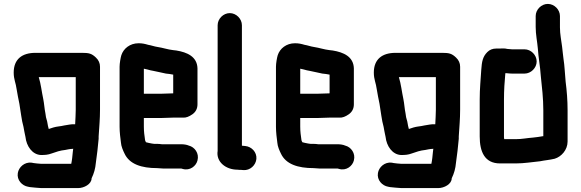

<svg xmlns="http://www.w3.org/2000/svg" viewBox="-20 -790 2970 981"><path d="M364 -155C344 -157 326 -151 308 -149L293 -146L279 -144C261 -142 243 -136 229 -131L225 -147L221 -169L215 -191C214 -196 213 -202 212 -211C207 -234 206 -260 201 -284C193 -321 189 -361 178 -396H367V-229C367 -204 365 -182 364 -155ZM491 -231V-449C491 -467 484 -483 470 -496C448 -517 434 -520 398 -520H161C93 -520 50 -488 50 -419C50 -384 61 -366 65 -334C69 -309 74 -284 79 -260C86 -221 90 -176 100 -142L104 -120C107 -108 107 -102 110 -91C115 -43 145 0 189 2C211 2 225 1 244 -6C267 -14 286 -21 314 -24L329 -27C333 -28 337 -28 342 -29C346 -29 350 -29 354 -30L352 -14C350 7 348 29 344 47H191C182 47 158 44 151 43L141 41C105 37 76 64 71 94C65 130 93 159 123 164L133 166C144 167 180 171 191 171H379C409 171 448 151 448 121C460 96 467 73 470 40C476 0 480 -39 484 -81V-93C487 -142 491 -181 491 -231Z M801 -311H715V-439L733 -435C744 -432 754 -429 763 -428C785 -424 807 -418 828 -414L846 -412L863 -409H865V-313H863C851 -313 816 -311 801 -311ZM863 -189H916C930 -188 946 -194 963 -206C980 -218 989 -235 989 -257V-441C987 -501 936 -523 881 -532L864 -534C837 -537 812 -546 785 -550C770 -552 751 -559 737 -561C720 -566 707 -569 688 -569C644 -569 611 -542 600 -508C596 -495 591 -466 591 -449V-142C591 -114 595 -84 598 -61C599 -43 609 -20 616 -6C641 49 703 69 783 69C792 69 803 71 813 71H906L913 73C951 84 982 58 989 30C999 -7 974 -39 945 -46C934 -51 919 -53 905 -53H807C799 -54 791 -55 782 -55H768C762 -56 757 -56 754 -57L739 -60C734 -61 730 -62 727 -63H726C725 -65 721 -72 721 -76C718 -97 715 -117 715 -143V-187H801C816 -187 849 -189 863 -189Z M1092 -661V-19C1083 37 1134 77 1193 77C1199 78 1205 78 1212 78L1223 79C1258 82 1287 54 1290 22C1293 -13 1265 -41 1233 -44L1222 -45C1220 -45 1218 -45 1216 -46V-661C1216 -694 1187 -723 1154 -723C1121 -723 1092 -694 1092 -661Z M1600 -311H1514V-439L1532 -435C1543 -432 1553 -429 1562 -428C1584 -424 1606 -418 1627 -414L1645 -412L1662 -409H1664V-313H1662C1650 -313 1615 -311 1600 -311ZM1662 -189H1715C1729 -188 1745 -194 1762 -206C1779 -218 1788 -235 1788 -257V-441C1786 -501 1735 -523 1680 -532L1663 -534C1636 -537 1611 -546 1584 -550C1569 -552 1550 -559 1536 -561C1519 -566 1506 -569 1487 -569C1443 -569 1410 -542 1399 -508C1395 -495 1390 -466 1390 -449V-142C1390 -114 1394 -84 1397 -61C1398 -43 1408 -20 1415 -6C1440 49 1502 69 1582 69C1591 69 1602 71 1612 71H1705L1712 73C1750 84 1781 58 1788 30C1798 -7 1773 -39 1744 -46C1733 -51 1718 -53 1704 -53H1606C1598 -54 1590 -55 1581 -55H1567C1561 -56 1556 -56 1553 -57L1538 -60C1533 -61 1529 -62 1526 -63H1525C1524 -65 1520 -72 1520 -76C1517 -97 1514 -117 1514 -143V-187H1600C1615 -187 1648 -189 1662 -189Z M2204 -155C2184 -157 2166 -151 2148 -149L2133 -146L2119 -144C2101 -142 2083 -136 2069 -131L2065 -147L2061 -169L2055 -191C2054 -196 2053 -202 2052 -211C2047 -234 2046 -260 2041 -284C2033 -321 2029 -361 2018 -396H2207V-229C2207 -204 2205 -182 2204 -155ZM2331 -231V-449C2331 -467 2324 -483 2310 -496C2288 -517 2274 -520 2238 -520H2001C1933 -520 1890 -488 1890 -419C1890 -384 1901 -366 1905 -334C1909 -309 1914 -284 1919 -260C1926 -221 1930 -176 1940 -142L1944 -120C1947 -108 1947 -102 1950 -91C1955 -43 1985 0 2029 2C2051 2 2065 1 2084 -6C2107 -14 2126 -21 2154 -24L2169 -27C2173 -28 2177 -28 2182 -29C2186 -29 2190 -29 2194 -30L2192 -14C2190 7 2188 29 2184 47H2031C2022 47 1998 44 1991 43L1981 41C1945 37 1916 64 1911 94C1905 130 1933 159 1963 164L1973 166C1984 167 2020 171 2031 171H2219C2249 171 2288 151 2288 121C2300 96 2307 73 2310 40C2316 0 2320 -39 2324 -81V-93C2327 -142 2331 -181 2331 -231Z M2660 -538H2596C2590 -538 2577 -540 2572 -540C2557 -544 2546 -542 2531 -542H2516C2497 -542 2482 -536 2470 -524C2446 -500 2442 -475 2439 -434C2436 -383 2431 -338 2431 -282V-93C2431 -15 2456 45 2535 45H2615C2659 45 2697 38 2739 34C2763 29 2790 27 2814 21C2848 11 2880 -24 2880 -67V-226C2880 -277 2876 -327 2870 -373C2866 -413 2865 -454 2859 -490L2855 -524C2854 -534 2853 -543 2852 -551C2848 -585 2841 -614 2841 -650V-708C2841 -741 2812 -770 2779 -770C2746 -770 2717 -741 2717 -708V-652C2717 -613 2725 -578 2728 -542C2731 -496 2740 -451 2743 -403C2749 -347 2756 -287 2756 -226V-94H2753C2736 -91 2722 -89 2703 -87C2673 -85 2648 -79 2615 -79H2556V-81C2555 -85 2555 -89 2555 -93V-282C2555 -330 2558 -372 2562 -416H2569C2578 -415 2587 -414 2596 -414H2660C2693 -414 2722 -443 2722 -476C2722 -509 2693 -538 2660 -538Z"/></svg>

Font: Electronic
Style: Thk
Weight: 900
Version: Version 1.011